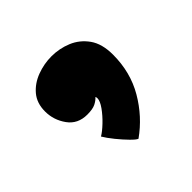

<svg xmlns="http://www.w3.org/2000/svg" viewBox="-95 -271 523 523"><g transform="rotate(-45 167.0 -9.0)"><path d="M166.5 154.5Q160.5 152.5 147.5 139.2Q134.5 126 120.5 108.8Q106.5 91.5 98.5 78Q110.5 71 126.2 56Q142 41 153.8 24.5Q165.5 8 165.5 -2.5Q165.5 -6.5 164 -9Q157.5 -1.5 146.5 4Q135.5 9.5 114.5 9.5Q78 9.5 58.5 -17.8Q39 -45 39 -78Q39 -110 56.5 -130.8Q74 -151.5 101.5 -161.8Q129 -172 157.5 -172Q188 -172 215.8 -160.5Q243.5 -149 261.5 -123.8Q279.5 -98.5 279.5 -56.5Q279.5 11 248 65Q216.5 119 166.5 154.5Z"/></g></svg>

Font: Grandstander
Style: Bold
Weight: 700
Designer: Tyler Finck
Foundry: Etcetera Type Co
Version: Version 1.200; ttfautohint (v1.8.3)